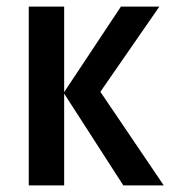

<svg xmlns="http://www.w3.org/2000/svg" viewBox="-20 -560 516 580"><path d="M66.9 0V-540H173.8V-281.7L345.2 -540H461.4L283.2 -282.7L474.6 0H352.5L173.8 -277.3V0Z"/></svg>

Font: Open Sans
Style: Regular
Weight: 600
Width: 3
Foundry: Ascender Corporation
Version: Version 1.000